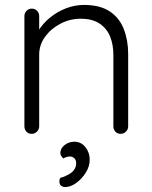

<svg xmlns="http://www.w3.org/2000/svg" viewBox="-20 -543 618 779"><path d="M320 -523Q386 -523 425.5 -496.5Q465 -470 482.5 -424.5Q500 -379 500 -324V-30Q500 -18 491 -9Q482 0 470 0Q456 0 448 -9Q440 -18 440 -30V-321Q440 -361 427 -394Q414 -427 384.5 -447Q355 -467 307 -467Q264 -467 225.5 -447Q187 -427 163 -394Q139 -361 139 -321V-30Q139 -18 130 -9Q121 0 109 0Q95 0 87 -9Q79 -18 79 -30V-478Q79 -490 87.5 -499Q96 -508 109 -508Q122 -508 130.5 -499Q139 -490 139 -478V-394L116 -358Q118 -390 136.5 -419.5Q155 -449 184 -472.5Q213 -496 248.5 -509.5Q284 -523 320 -523ZM344 105Q344 132 328 157.5Q312 183 289 199.5Q266 216 244 216Q236 216 228.5 211Q221 206 221 192Q221 178 230.5 176.5Q240 175 254 167Q271 159 280 147Q289 135 289 119Q289 106 281.5 99Q274 92 264 92Q257 92 250 94Q243 96 237 100Q232 95 228 89Q224 83 225 74Q227 57 243.5 44.5Q260 32 282 32Q309 32 326.5 54Q344 76 344 105Z"/></svg>

Font: zvoove
Style: Regular
Weight: 400
Designer: Vernon Adams (Nunito) & Andrew Paglinawan (Quicksand)
Foundry: zvoove
Version: Version 3.006